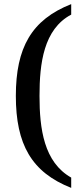

<svg xmlns="http://www.w3.org/2000/svg" viewBox="-20 -783 398 933"><path d="M326 130V80C193 5 172 -158 172 -317C172 -475 192 -641 326 -712V-763C133 -687 57 -551 57 -317C57 -82 133 54 326 130Z"/></svg>

Font: Noto Serif Gurmukhi Medium
Style: Regular
Weight: 500
Designer: Vaibhav Singh and the Monotype Design Team
Foundry: Monotype Imaging Inc.
Version: Version 2.004